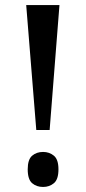

<svg xmlns="http://www.w3.org/2000/svg" viewBox="-20 -734 341 762"><path d="M124 -218 84 -714H216L177 -218ZM151 8Q125 8 107.5 -7Q90 -22 90 -62Q90 -101 107.5 -116Q125 -131 151 -131Q176 -131 194 -116Q212 -101 212 -62Q212 -22 194 -7Q176 8 151 8Z"/></svg>

Font: Noto Serif Bengali ExtraCondensed SemiBold
Style: Regular
Weight: 600
Width: 2
Designer: Juan Bruce, Universal Thirst, Indian Type Foundry and the Monotype Design Team.
Foundry: Monotype Imaging Inc.
Version: Version 2.003; ttfautohint (v1.8.4.7-5d5b)